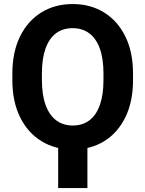

<svg xmlns="http://www.w3.org/2000/svg" viewBox="-20 -741 730 964"><path d="M418.9 -19.5V203.1H272V-19.5ZM647.9 -371.1V-339.4Q647.9 -231 609.6 -152.6Q571.3 -74.2 503.2 -32.2Q435.1 9.8 345.7 9.8Q256.8 9.8 188.2 -32.2Q119.6 -74.2 80.8 -152.6Q42 -231 42 -339.4V-371.1Q42 -479.5 80.6 -557.9Q119.1 -636.2 187.5 -678.5Q255.9 -720.7 344.7 -720.7Q434.1 -720.7 502.4 -678.5Q570.8 -636.2 609.4 -557.9Q647.9 -479.5 647.9 -371.1ZM499.5 -339.4V-372.1Q499.5 -446.3 481.2 -497.1Q462.9 -547.9 428.2 -573.7Q393.6 -599.6 344.7 -599.6Q295.4 -599.6 261 -573.7Q226.6 -547.9 208.5 -497.1Q190.4 -446.3 190.4 -372.1V-339.4Q190.4 -265.6 208.7 -214.6Q227.1 -163.6 261.7 -137.2Q296.4 -110.8 345.7 -110.8Q395 -110.8 429.4 -137.2Q463.9 -163.6 481.7 -214.6Q499.5 -265.6 499.5 -339.4Z"/></svg>

Font: RobotoDEMO
Style: Regular
Weight: 400
Designer: Christian Robertson
Foundry: Google
Version: Version 2.136